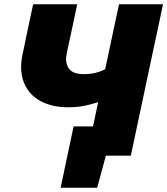

<svg xmlns="http://www.w3.org/2000/svg" viewBox="-20 -733 788 904"><path d="M265.5 151Q273 116 280.5 80.5Q288 45 295 10.5Q303 -27 311 -64.5Q319 -101.5 326.5 -138H418Q421.5 -156 426 -175.5Q430 -195 434.5 -216L442 -252Q409.5 -241.5 377.2 -234.8Q345 -228 299.5 -228Q225 -228 170.8 -257.2Q116.5 -286.5 93 -343Q79.5 -375.5 79.5 -416Q79.5 -445.5 86.5 -479.5Q89 -491.5 91.5 -501.5Q93.5 -511.5 96 -524Q108 -580 117 -624Q126 -667.5 136 -713H343.5Q330.5 -652 320.5 -604Q310 -555.5 299 -504L294 -479.5Q291 -466.5 291 -455Q291 -431 303 -412Q320.5 -384 375.5 -384Q404.5 -384 428.5 -389.8Q452.5 -395.5 475 -407L489.5 -473.5Q504 -543.5 515.8 -598.5Q527.5 -653.5 540.5 -713H747.5Q735 -654 723.5 -599Q711.5 -544 696.5 -473.5L645 -231Q630.5 -162 619.2 -109.5Q608 -57 596 0H478.5L437.5 151Z"/></svg>

Font: Heraclito ExtraBold
Style: Italic
Weight: 800
Italic angle: -12°
Designer: Kostas Bartsokas (font) & Cristiano Sobral (main changes)
Foundry: Kostas Bartsokas (font) & Cristiano Sobral (main changes)
Version: Version 1.00;July 8, 2020;FontCreator 13.0.0.2655 64-bit